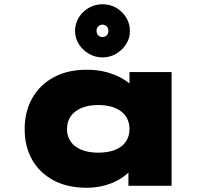

<svg xmlns="http://www.w3.org/2000/svg" viewBox="-20 -874 1000 903"><path d="M387 9Q297 9 231.5 -26Q166 -61 131 -123Q96 -185 96 -267Q96 -349 131.5 -412Q167 -475 232.5 -510.5Q298 -546 387 -546Q438 -546 479.5 -535Q521 -524 553.5 -505.5Q586 -487 607 -465.5Q628 -444 636 -424L589 -417V-535H787V0H584V-147L626 -131Q621 -105 600.5 -80Q580 -55 549 -35Q518 -15 476.5 -3Q435 9 387 9ZM442 -156Q489 -156 522 -169.5Q555 -183 572 -208Q589 -233 589 -267Q589 -302 572 -327Q555 -352 522 -366Q489 -380 442 -380Q396 -380 363 -366Q330 -352 312.5 -327Q295 -302 295 -267Q295 -233 312.5 -208Q330 -183 363 -169.5Q396 -156 442 -156ZM462 -604Q428 -604 398.5 -621Q369 -638 351 -666Q333 -694 333 -728Q333 -763 350.5 -791.5Q368 -820 397.5 -837Q427 -854 462 -854Q498 -854 527 -837Q556 -820 573.5 -791.5Q591 -763 591 -728Q591 -694 573 -666Q555 -638 526 -621Q497 -604 462 -604ZM462 -700Q474 -700 482 -708Q490 -716 490 -728Q490 -741 482 -749.5Q474 -758 462 -758Q450 -758 442 -750Q434 -742 434 -729Q434 -716 442 -708Q450 -700 462 -700Z"/></svg>

Font: Lexend Tera Black
Style: Regular
Weight: 900
Version: Version 1.007